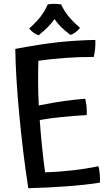

<svg xmlns="http://www.w3.org/2000/svg" viewBox="-20 -944 581 1005"><path d="M503 12Q429 24 325.5 31.5Q222 39 128 41Q100 -140 81 -342Q62 -544 60 -688Q192 -713 285 -723Q378 -733 479 -735Q480 -714 478 -691.5Q476 -669 471 -646Q395 -646 323.5 -641Q252 -636 181 -626Q179 -569 179.5 -510.5Q180 -452 183 -392Q263 -408 317.5 -415.5Q372 -423 426 -427Q431 -406 433 -385.5Q435 -365 434 -342Q358 -337 302.5 -331.5Q247 -326 188 -316Q192 -257 199 -186.5Q206 -116 216 -42Q286 -44 360.5 -52.5Q435 -61 495 -74Q500 -60 502 -35Q504 -10 503 12ZM399 -798Q386 -783 374.5 -774.5Q363 -766 349 -761Q321 -782 302 -800.5Q283 -819 265 -844Q250 -822 230 -802Q210 -782 182 -759Q166 -765 153.5 -774.5Q141 -784 133 -795Q171 -829 192.5 -857Q214 -885 230 -921Q237 -922 246 -923Q255 -924 263 -924Q272 -924 282 -923Q292 -922 300 -921Q314 -890 335.5 -862.5Q357 -835 399 -798Z"/></svg>

Font: Atma Medium
Style: Regular
Weight: 500
Designer: Gregori Vincens, Jeremie Hornus, Riccardo Olocco, Yoann Minet.
Foundry: black foundry
Version: Version 1.101;PS 1.100;hotconv 1.0.86;makeotf.lib2.5.63406